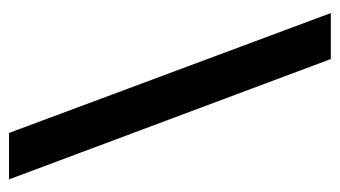

<svg xmlns="http://www.w3.org/2000/svg" viewBox="-184 -570 754 426"><g transform="rotate(90 193.0 -357.0)"><path d="M111 -714 378 0H275L9 -714Z"/></g></svg>

Font: Noto Sans Nag Mundari Medium
Style: Regular
Weight: 500
Version: Version 1.000